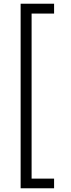

<svg xmlns="http://www.w3.org/2000/svg" viewBox="-20 -892 382 1033"><path d="M271 -872H91V121H271V69H150V-819H271Z"/></svg>

Font: Glow Sans SC Normal
Style: Regular
Weight: 400
Designer: Ryoko NISHIZUKA (kana, bopomofo & ideographs); Paul D. Hunt (Latin, Greek & Cyrillic); Sandoll Communications, Soo-young
Version: Version 0.93